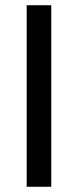

<svg xmlns="http://www.w3.org/2000/svg" viewBox="-20 -714 298 734"><path d="M82 0H176V-694H82Z"/></svg>

Font: MV Cash
Style: Regular
Weight: 400
Designer: Rodrigo Fuenzalida
Foundry: fragTYPE
Version: Version 1.100;Glyphs 3.1.2 (3151)